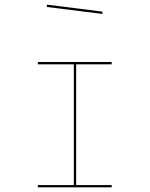

<svg xmlns="http://www.w3.org/2000/svg" viewBox="-20 -897 645 827"><path d="M461 -90H143V-100H298V-620H143V-630H461V-620H308V-100H461ZM182 -867V-877L421 -847V-837Z"/></svg>

Font: Bungee Hairline
Style: Regular
Weight: 400
Designer: David Jonathan Ross
Foundry: David Jonathan Ross
Version: Version 1.001;PS 1.0;hotconv 1.0.72;makeotf.lib2.5.5900